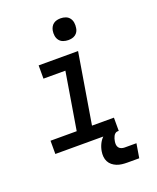

<svg xmlns="http://www.w3.org/2000/svg" viewBox="-169 -849 938 1144"><g transform="rotate(-20 300.0 -277.0)"><path d="M51 0V-84H217L277 -446H138V-530H388L314 -84H453V0ZM356 -611Q340 -611 324.5 -616.5Q309 -622 299.5 -634.5Q290 -647 287.5 -663.5Q285 -680 288 -697Q290 -708 296 -719Q302 -730 312 -737Q322 -744 333.5 -746.5Q345 -749 356 -749Q373 -749 388 -743.5Q403 -738 412.5 -725.5Q422 -713 424.5 -696.5Q427 -680 424 -663Q423 -652 417 -641Q411 -630 401 -623Q391 -616 379.5 -613.5Q368 -611 356 -611ZM512 195H437Q420 195 403 193Q386 191 371 185Q356 179 343.5 169Q331 159 323.5 144.5Q316 130 314.5 113Q313 96 316 79Q320 55 331 33Q342 11 361 -5.5Q380 -22 404 -28.5Q428 -35 451 -35L445 0Q437 0 430 6Q423 12 419.5 19.5Q416 27 413.5 34.5Q411 42 410 50Q408 61 409 71.5Q410 82 416 90Q422 98 432 101.5Q442 105 452 105H527Z"/></g></svg>

Font: Iosevka Curly Slab MdExObl
Style: Regular
Weight: 500
Width: 7
Italic angle: -9°
Monospace: yes
Designer: Belleve Invis
Foundry: Belleve Invis
Version: Version 11.1.0; ttfautohint (v1.8.3)